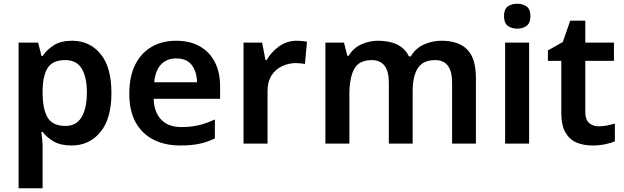

<svg xmlns="http://www.w3.org/2000/svg" viewBox="-20 -772 3354 1032"><path d="M368 -553Q462 -553 520.5 -482Q579 -411 579 -272Q579 -134 519.5 -62Q460 10 365 10Q305 10 268 -12Q231 -34 209 -63H202Q205 -44 207 -22Q209 0 209 20V240H80V-543H185L203 -471H209Q232 -505 269.5 -529Q307 -553 368 -553ZM331 -449Q265 -449 238 -409.5Q211 -370 209 -289V-273Q209 -187 235.5 -141Q262 -95 333 -95Q372 -95 397 -116.5Q422 -138 434.5 -178.5Q447 -219 447 -274Q447 -358 419 -403.5Q391 -449 331 -449Z M926 -553Q1000 -553 1053 -523.5Q1106 -494 1134.5 -439Q1163 -384 1163 -307V-241H806Q808 -169 846.5 -129Q885 -89 954 -89Q1006 -89 1048 -99Q1090 -109 1135 -130V-28Q1094 -8 1051 1Q1008 10 948 10Q868 10 806.5 -20.5Q745 -51 710 -113Q675 -175 675 -267Q675 -361 706.5 -424Q738 -487 794.5 -520Q851 -553 926 -553ZM927 -458Q877 -458 846 -426Q815 -394 809 -330H1039Q1038 -386 1011 -422Q984 -458 927 -458Z M1576 -553Q1588 -553 1604 -551.5Q1620 -550 1630 -548L1619 -428Q1610 -430 1596 -431.5Q1582 -433 1571 -433Q1532 -433 1496.5 -416.5Q1461 -400 1439.5 -366.5Q1418 -333 1418 -281V0H1289V-543H1389L1407 -449H1413Q1437 -491 1479 -522Q1521 -553 1576 -553Z M2353 -553Q2445 -553 2491.5 -505.5Q2538 -458 2538 -354V0H2410V-328Q2410 -449 2319 -449Q2254 -449 2226 -406Q2198 -363 2198 -281V0H2070V-328Q2070 -449 1978 -449Q1910 -449 1884 -401.5Q1858 -354 1858 -264V0H1729V-543H1829L1847 -472H1854Q1879 -514 1922 -533.5Q1965 -553 2012 -553Q2073 -553 2115 -532.5Q2157 -512 2178 -469H2188Q2214 -513 2259 -533Q2304 -553 2353 -553Z M2824 -543V0H2695V-543ZM2760 -752Q2789 -752 2810 -737.5Q2831 -723 2831 -685Q2831 -648 2810 -633Q2789 -618 2760 -618Q2730 -618 2709.5 -633Q2689 -648 2689 -685Q2689 -723 2709.5 -737.5Q2730 -752 2760 -752Z M3197 -93Q3221 -93 3243 -97.5Q3265 -102 3285 -108V-12Q3264 -3 3232 3.5Q3200 10 3164 10Q3117 10 3079.5 -5.5Q3042 -21 3019.5 -59.5Q2997 -98 2997 -166V-445H2925V-501L3005 -546L3045 -661H3126V-543H3280V-445H3126V-167Q3126 -130 3146 -111.5Q3166 -93 3197 -93Z"/></svg>

Font: Noto Sans Adlam SemiBold
Style: Regular
Weight: 600
Version: Version 3.001